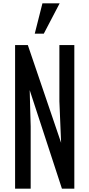

<svg xmlns="http://www.w3.org/2000/svg" viewBox="-20 -1129 535 1149"><path d="M70.3 0H163.6V-373L157.7 -589.8L350.6 0H424.8V-859.4H335.4V-522.9L345.7 -274.4L146.5 -859.4H70.3ZM188 -927.7H242.2L336.9 -1108.9H233.9Z"/></svg>

Font: Antonio
Style: Regular
Weight: 400
Designer: Vernon Adams
Foundry: Vernon Adams
Version: Version 1.002